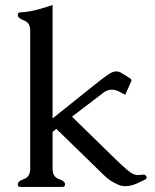

<svg xmlns="http://www.w3.org/2000/svg" viewBox="-20 -734 608 754"><path d="M186.5 -216.3V-71.3Q186.5 -39.6 210.9 -31Q235.4 -22.5 235.4 -10.3Q235.4 0 225.6 0H60.1Q49.8 0 49.8 -10.3Q49.8 -22.5 74.2 -31Q98.6 -39.6 98.6 -71.3V-613.8Q98.6 -645 74.2 -653.8Q49.8 -662.6 49.8 -675.3Q49.8 -685.5 60.1 -685.5Q92.3 -687 123.8 -695.3Q155.3 -703.6 186.5 -714.4V-269L359.4 -407.2Q389.2 -431.6 412.1 -445.8Q425.3 -453.6 437 -453.6Q445.8 -453.6 454.1 -449.2L490.2 -426.8Q496.1 -422.9 496.1 -418Q496.1 -415.5 494.6 -413.1L471.7 -361.8L447.3 -374.5Q432.6 -381.8 418.9 -381.8Q402.3 -381.8 387.7 -371.1Q316.9 -317.9 262.7 -275.9L432.6 -109.9Q485.4 -58.6 501 -51.8Q512.2 -46.4 523.9 -46.4Q528.8 -46.4 534.2 -47.4Q538.1 -48.3 541.5 -48.3Q551.3 -48.3 554.7 -41Q555.7 -38.1 555.7 -36.1Q555.7 -31.2 550.8 -29.3L519.5 -14.2Q494.1 -2.9 472.2 -2.9Q458 -2.9 445.3 -8.3Q413.6 -21 387.2 -46.9L201.2 -228Q197.3 -224.1 186.5 -216.3Z"/></svg>

Font: Caudex
Style: Regular
Weight: 400
Version: Version 1.01